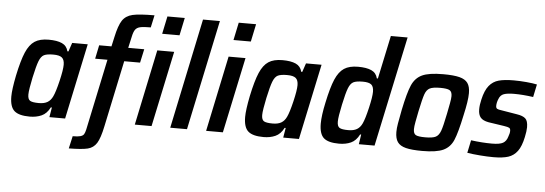

<svg xmlns="http://www.w3.org/2000/svg" viewBox="-56 -917 3659 1290"><g transform="rotate(5 1773.5 -272.5)"><path d="M27 -116Q27 -163 46 -258Q68 -363 91.5 -417.5Q115 -472 150 -495Q185 -518 244 -518Q301 -518 334 -503Q367 -488 376 -451H383L403 -510H508L400 0H294L305 -66H298Q276 -23 241 -7.5Q206 8 162 8Q89 8 58 -19Q27 -46 27 -116ZM308 -142Q323 -173 341 -248.5Q359 -324 359 -359Q359 -393 342 -407Q325 -421 284 -421Q241 -421 221 -411Q201 -401 188 -367.5Q175 -334 158 -255Q150 -217 145 -186Q140 -155 140 -139Q140 -107 156 -97.5Q172 -88 215 -88Q251 -88 273 -101Q295 -114 308 -142Z M548 61 649 -418H566L585 -510H668L682 -573Q699 -653 722 -687.5Q745 -722 790.5 -732.5Q836 -743 938 -743L920 -660Q872 -660 849.5 -655Q827 -650 816 -635Q805 -620 798 -586L781 -510H889L869 -418H762L668 27Q651 110 629.5 144Q608 178 569.5 187.5Q531 197 442 198L461 114Q496 114 513 109Q530 104 536.5 93.5Q543 83 548 61ZM1000 -624 1025 -743H1142L1117 -624ZM870 0 977 -510H1091L983 0Z M1109 0 1265 -743H1379L1222 0Z M1481 -624 1506 -743H1623L1598 -624ZM1351 0 1458 -510H1572L1464 0Z M1604 -116Q1604 -163 1623 -258Q1645 -363 1668.5 -417.5Q1692 -472 1727 -495Q1762 -518 1821 -518Q1878 -518 1911 -503Q1944 -488 1953 -451H1960L1980 -510H2085L1977 0H1871L1882 -66H1875Q1853 -23 1818 -7.5Q1783 8 1739 8Q1666 8 1635 -19Q1604 -46 1604 -116ZM1885 -142Q1900 -173 1918 -248.5Q1936 -324 1936 -359Q1936 -393 1919 -407Q1902 -421 1861 -421Q1818 -421 1798 -411Q1778 -401 1765 -367.5Q1752 -334 1735 -255Q1727 -217 1722 -186Q1717 -155 1717 -139Q1717 -107 1733 -97.5Q1749 -88 1792 -88Q1828 -88 1850 -101Q1872 -114 1885 -142Z M2114 -116Q2114 -170 2133 -258Q2155 -363 2178.5 -417.5Q2202 -472 2237 -495Q2272 -518 2331 -518Q2388 -518 2421 -503Q2454 -488 2463 -451H2470L2532 -743H2645L2487 0H2381L2391 -66H2384Q2362 -23 2327.5 -7.5Q2293 8 2248 8Q2175 8 2144.5 -19Q2114 -46 2114 -116ZM2395 -142Q2410 -174 2427.5 -249.5Q2445 -325 2445 -359Q2445 -394 2428.5 -407.5Q2412 -421 2371 -421Q2328 -421 2308 -411Q2288 -401 2275 -368Q2262 -335 2245 -255Q2227 -171 2227 -139Q2227 -107 2243 -97.5Q2259 -88 2302 -88Q2338 -88 2360 -101Q2382 -114 2395 -142Z M2625 -104Q2625 -129 2630.5 -161Q2636 -193 2648 -255Q2672 -372 2694.5 -423.5Q2717 -475 2763 -496.5Q2809 -518 2905 -518Q2976 -518 3015 -508Q3054 -498 3071 -474Q3088 -450 3088 -406Q3088 -355 3065 -255Q3040 -136 3018.5 -85.5Q2997 -35 2951 -13.5Q2905 8 2809 8Q2738 8 2698.5 -2Q2659 -12 2642 -36Q2625 -60 2625 -104ZM2953 -255Q2961 -295 2967 -327Q2973 -359 2973 -376Q2973 -406 2956 -415.5Q2939 -425 2893 -425Q2844 -425 2822.5 -414Q2801 -403 2790 -372Q2779 -341 2761 -255Q2753 -215 2747 -183Q2741 -151 2741 -133Q2741 -103 2757.5 -94Q2774 -85 2821 -85Q2871 -85 2892 -96Q2913 -107 2924.5 -138.5Q2936 -170 2953 -255Z M3112 -6 3130 -92Q3205 -82 3271 -82Q3323 -82 3345.5 -94.5Q3368 -107 3377 -138Q3386 -161 3386 -178Q3386 -193 3377.5 -198Q3369 -203 3342 -207L3236 -223Q3198 -230 3182 -249Q3166 -268 3166 -304Q3166 -334 3175 -371Q3189 -433 3215 -465Q3241 -497 3280 -507.5Q3319 -518 3381 -518Q3422 -518 3466.5 -514Q3511 -510 3538 -504L3520 -418Q3450 -428 3391 -428Q3346 -428 3322 -419.5Q3298 -411 3288 -383Q3278 -359 3278 -337Q3278 -323 3286 -318Q3294 -313 3319 -310L3421 -293Q3461 -287 3479 -271Q3497 -255 3497 -212Q3497 -186 3488 -145Q3475 -82 3450.5 -49Q3426 -16 3388.5 -4Q3351 8 3290 8Q3249 8 3198.5 4Q3148 0 3112 -6Z"/></g></svg>

Font: Saira Semi Condensed Medium
Style: Italic
Weight: 500
Width: 4
Italic angle: -12°
Designer: Hector Gatti with collaboration of the Omnibus-Type team
Foundry: Omnibus-Type
Version: Version 1.001; ttfautohint (v1.8)